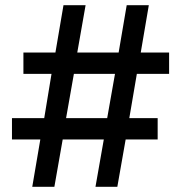

<svg xmlns="http://www.w3.org/2000/svg" viewBox="-20 -718 696 738"><path d="M379 -182H221L189 0H104L135 -182H26V-264H150L178 -434H70V-516H193L224 -698H309L277 -516H436L467 -698H552L521 -516H630V-434H506L477 -264H586V-182H463L431 0H347ZM392 -264 422 -434H264L234 -264Z"/></svg>

Font: IBM Plex Sans KR SmBld
Style: Regular
Weight: 600
Designer: Mike Abbink; Paul van der Laan; Pieter van Rosmalen; Wujin Sim; Chorong Kim; Dohee Lee;
Foundry: Sandoll Inc.
Version: Version 1.002